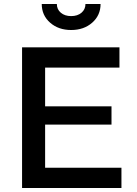

<svg xmlns="http://www.w3.org/2000/svg" viewBox="-20 -946 687 966"><path d="M207 -102H591V0H91V-708H581V-606H207V-411H541V-319H207ZM410 -926H486Q486 -869 444 -832Q402 -795 338 -795Q274 -795 232 -832Q190 -869 190 -926H266Q266 -899 286 -882Q306 -865 338 -865Q370 -865 390 -882Q410 -899 410 -926Z"/></svg>

Font: Metropolitano Medium
Style: Regular
Weight: 500
Designer: Fonts by Alex Slobzheninov & Chris M. Simpson / Changes by Cristiano Sobral
Foundry: Fonts by Alex Slobzheninov & Chris M. Simpson / Changes by Cristiano Sobral
Version: Version 1.00;August 30, 2020;FontCreator 13.0.0.2681 64-bit